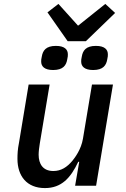

<svg xmlns="http://www.w3.org/2000/svg" viewBox="-20 -947 640 979"><path d="M363 0H470L556 -516H449L403 -240C394 -185 362 -143 349 -127C322 -95 292 -75 252 -75C199 -75 177 -111 177 -158C177 -175 180 -197 183 -216L233 -516H126L77 -220C70 -185 69 -161 69 -137C69 -49 117 12 209 12C293 12 340 -39 379 -122H384ZM418 -737 567 -881 517 -927 378 -816 278 -927 222 -884 325 -737ZM251 -590C302 -590 318 -614 323 -645C326 -657 326 -663 326 -670C326 -694 310 -713 265 -713C214 -713 198 -689 193 -658C190 -646 190 -640 190 -633C190 -609 206 -590 251 -590ZM455 -590C506 -590 522 -614 527 -645C530 -657 530 -663 530 -670C530 -694 514 -713 469 -713C418 -713 402 -689 397 -658C394 -646 394 -640 394 -633C394 -609 410 -590 455 -590Z"/></svg>

Font: IBM Mono Medium
Style: Italic
Weight: 500
Italic angle: -9°
Monospace: yes
Designer: Mike Abbink, Paul van der Laan, Pieter van Rosmalen
Foundry: Bold Monday
Version: Version 2.3